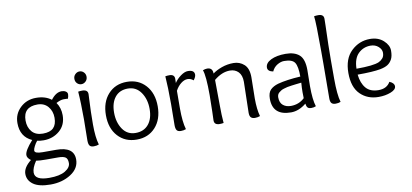

<svg xmlns="http://www.w3.org/2000/svg" viewBox="-85 -1040 3407 1588"><g transform="rotate(-10 1618.5 -245.5)"><path d="M142.1 37.1Q105 91.8 105 130.9Q105 195.8 226.1 195.8Q314 195.8 359.9 168Q405.8 140.1 405.8 103Q405.8 65.9 387 54Q368.2 42 328.1 42H225.1Q168 42 142.1 37.1ZM237.3 -173.8Q297.9 -173.8 325.9 -201.9Q354 -230 354 -286.6Q354 -342.8 321.5 -380.9Q289.1 -418.9 232.9 -418.9Q113.8 -418.9 113.8 -305.2Q113.8 -248 145.3 -210.9Q176.8 -173.8 237.3 -173.8ZM233.9 -118.2Q204.1 -118.2 179.2 -124Q164.1 -106 152.6 -83Q141.1 -60.1 141.1 -47.9Q141.1 -22.9 207 -22.9H321.8Q470.2 -22.9 470.2 84Q470.2 159.2 397.7 205.6Q325.2 252 227.5 252Q129.9 252 82.5 218Q35.2 184.1 35.2 129.9Q35.2 76.2 101.1 23.9Q70.8 2 70.8 -22Q70.8 -60.1 140.1 -137.2Q43.9 -180.2 43.9 -295.9Q43.9 -372.1 97.9 -423.6Q151.9 -475.1 230.5 -475.1Q309.1 -475.1 358.9 -436Q400.9 -492.2 449.2 -492.2Q469.2 -492.2 483.6 -483.2Q498 -474.1 498 -458.5Q498 -442.9 490.2 -421.9Q481.9 -423.8 455.1 -423.8Q428.2 -423.8 391.1 -403.8Q423.8 -357.9 423.8 -295.9Q423.8 -213.9 367.9 -166Q312 -118.2 233.9 -118.2Z M588.9 -54.2 591.3 -231Q591.3 -374 584 -464.8Q600.1 -467.8 618.2 -467.8Q665 -467.8 665 -430.2Q665 -424.8 663.1 -390.1Q657.2 -283.2 657.2 -175.8Q657.2 -67.9 676.3 -4.9Q658.2 2.9 633.8 2.9Q608.9 2.9 598.9 -10Q588.9 -22.9 588.9 -54.2ZM673.8 -574.7Q673.8 -551.8 658 -536.4Q642.1 -521 621.6 -521Q601.1 -521 586.2 -535.9Q571.3 -550.8 571.3 -574.2Q571.3 -597.2 587.2 -612.5Q603 -627.9 623.5 -627.9Q644 -627.9 658.9 -612.5Q673.8 -597.2 673.8 -574.7Z M1210.9 -231.9Q1210.9 -122.1 1150.9 -56.2Q1090.8 9.8 993.7 9.8Q896 9.8 835.9 -56.2Q775.9 -122.1 775.9 -231.9Q775.9 -341.8 835.9 -408.4Q896 -475.1 993.7 -475.1Q1090.8 -475.1 1150.9 -408.4Q1210.9 -341.8 1210.9 -231.9ZM993.7 -45.9Q1063 -45.9 1102.1 -93Q1141.1 -140.1 1141.1 -222.2Q1141.1 -304.2 1101.1 -361.6Q1061 -418.9 992.2 -418.9Q922.9 -418.9 884.5 -371.6Q846.2 -324.2 846.2 -242.2Q846.2 -160.2 885 -103Q923.8 -45.9 993.7 -45.9Z M1320.8 -54.2 1322.8 -231Q1322.8 -374 1315.9 -464.8Q1332 -467.8 1350.1 -467.8Q1393.1 -467.8 1393.1 -430.2Q1393.1 -428.2 1392.6 -416.5Q1392.1 -404.8 1392.1 -395Q1411.6 -425.8 1445.3 -450.4Q1479 -475.1 1506.8 -475.1Q1561 -475.1 1561 -436Q1561 -417 1541 -391.1Q1519 -410.2 1492.2 -410.2Q1464.8 -410.2 1436.8 -388.2Q1408.7 -366.2 1389.6 -330.1Q1388.7 -295.9 1388.7 -182.1Q1388.7 -67.9 1407.7 -4.9Q1389.6 2.9 1365.2 2.9Q1340.8 2.9 1330.8 -10Q1320.8 -22.9 1320.8 -54.2Z M1941.9 -47.9 1947.8 -307.1Q1947.8 -362.8 1920.2 -390.9Q1892.6 -418.9 1849.6 -418.9Q1781.7 -418.9 1715.8 -363.8Q1717.8 -228 1717.8 -148.4Q1717.8 -68.8 1723.6 -1Q1708 2 1689.9 2Q1645 2 1645 -36.1Q1645 -40 1647.5 -109.6Q1649.9 -179.2 1649.9 -248Q1649.9 -412.1 1630.9 -460Q1650.9 -467.8 1667 -467.8Q1712.9 -467.8 1712.9 -418Q1742.7 -440.9 1789.8 -458Q1836.9 -475.1 1889.2 -475.1Q1940.9 -475.1 1978.3 -441.7Q2015.6 -408.2 2015.6 -334L2012.7 -155.8Q2012.7 -64 2029.8 -4.9Q2009.8 2.9 1987.3 2.9Q1964.8 2.9 1953.4 -8.5Q1941.9 -20 1941.9 -47.9Z M2481.9 -312 2480 -176.8Q2480 -62 2499 -4.9Q2482.9 2.9 2460.4 2.9Q2438 2.9 2429 -7.6Q2419.9 -18.1 2417 -41Q2355 9.8 2289.1 9.8Q2134.8 9.8 2134.8 -130.9Q2134.8 -182.1 2158.7 -206.1Q2182.6 -230 2224.6 -242.2Q2299.8 -262.2 2415 -269Q2415 -354 2394 -386.5Q2373 -418.9 2304.7 -418.9Q2276.9 -418.9 2246.8 -400.9Q2216.8 -382.8 2201.7 -349.1Q2155.8 -357.9 2155.8 -389.2Q2155.8 -428.2 2203.9 -451.7Q2252 -475.1 2327.1 -475.1Q2401.9 -475.1 2441.9 -439.5Q2481.9 -403.8 2481.9 -312ZM2414.1 -217.8Q2384.8 -214.8 2370.4 -212.9Q2356 -210.9 2331.3 -208Q2306.6 -205.1 2294.7 -202.1Q2282.7 -199.2 2265.4 -194.1Q2248 -189 2239.5 -182.9Q2231 -176.8 2221.7 -169.9Q2205.1 -155.8 2205.1 -130.9Q2205.1 -85.9 2231 -64.5Q2256.8 -43 2296.9 -43Q2364.7 -43 2411.6 -87.9Q2410.6 -102.1 2410.6 -139.2Q2410.6 -175.8 2414.1 -217.8Z M2619.6 -48.8 2621.6 -335V-451.2Q2621.6 -687 2613.8 -740.2Q2629.9 -743.2 2648.9 -743.2Q2694.8 -743.2 2694.8 -705.1Q2694.8 -701.2 2693.8 -651.9Q2687.5 -470.2 2687.5 -357.9V-202.1Q2687.5 -68.8 2706.5 -4.9Q2688.5 2.9 2664.6 2.9Q2640.6 2.9 2630.1 -9Q2619.6 -21 2619.6 -48.8Z M3034.7 -475.1Q3104.5 -475.1 3147.9 -435.5Q3191.4 -396 3191.4 -350.1Q3191.4 -304.2 3177.5 -278.1Q3163.6 -252 3141.1 -237.1Q3118.7 -222.2 3076.7 -213.9Q3012.7 -202.1 2884.8 -202.1Q2892.6 -129.9 2928 -87.9Q2963.4 -45.9 3033.7 -45.9Q3103.5 -45.9 3132.8 -98.1Q3172.4 -82 3172.4 -54.2Q3172.4 -25.9 3127 -8.1Q3081.5 9.8 3025.4 9.8Q2931.6 9.8 2871.6 -49.6Q2811.5 -108.9 2811.5 -228.5Q2811.5 -348.1 2878.2 -411.6Q2944.8 -475.1 3034.7 -475.1ZM3030.8 -419.9Q2970.7 -419.9 2928.2 -378.9Q2885.7 -337.9 2883.8 -252Q3026.4 -252 3073.7 -272.9Q3093.8 -282.2 3108.2 -299.1Q3122.6 -315.9 3122.6 -344.7Q3122.6 -373 3096.2 -396.5Q3069.8 -419.9 3030.8 -419.9Z"/></g></svg>

Font: Sukar
Style: Regular
Weight: 400
Designer: Dario Muhafara - Ghiath Alsory
Foundry: Dario Muhafara - Ghiath Alsory
Version: Version 1.00 March 17, 2016, initial release